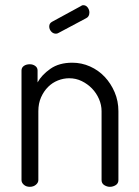

<svg xmlns="http://www.w3.org/2000/svg" viewBox="-20 -721 536 741"><path d="M206 -594Q201 -591 196 -591Q185 -591 177.5 -599.5Q170 -608 170 -619Q170 -631 181 -637L293 -698Q296 -701 301 -701Q312 -701 318.5 -692Q325 -683 325 -673Q325 -657 313 -651ZM128 -26Q128 -16 118.5 -8Q109 0 95 0Q81 0 72 -8Q63 -16 63 -26V-449Q63 -460 72 -466.5Q81 -473 95 -473Q107 -473 116 -466.5Q125 -460 125 -449V-403Q141 -432 174.5 -455.5Q208 -479 259 -479Q295 -479 327.5 -464.5Q360 -450 384 -424.5Q408 -399 422.5 -365Q437 -331 437 -292V-26Q437 -13 426.5 -6.5Q416 0 404 0Q393 0 382.5 -6.5Q372 -13 372 -26V-292Q372 -316 362 -339Q352 -362 335 -379.5Q318 -397 295.5 -408Q273 -419 247 -419Q225 -419 203.5 -410.5Q182 -402 165.5 -385.5Q149 -369 138.5 -345.5Q128 -322 128 -292Z"/></svg>

Font: Dosis
Style: Book
Weight: 400
Designer: EdgarTolentino, PabloImpallari, IginoMarini
Foundry: EdgarTolentino, PabloImpallari, IginoMarini
Version: Version 1.007